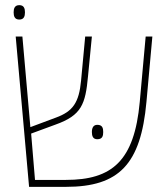

<svg xmlns="http://www.w3.org/2000/svg" viewBox="-20 -726 647 746"><path d="M55 -650C73 -650 77 -663 77 -678C77 -693 73 -706 55 -706C37 -706 33 -693 33 -678C33 -663 37 -650 55 -650ZM93 0H236C443 0 527 -88 549 -330L572 -584H546L523 -330C502 -100 415 -27 236 -27H116L101 -207L196 -242C297 -278 312 -321 322 -430L337 -584H311L295 -413C287 -327 263 -293 197 -269L98 -232L67 -584H41ZM337 -213C337 -198 341 -185 358 -185C378 -185 381 -198 381 -213C381 -228 378 -241 358 -241C342 -241 337 -228 337 -213Z"/></svg>

Font: Noto Sans Hebrew SemiCondensed Thin
Style: Regular
Weight: 100
Width: 4
Designer: Monotype Design Team
Foundry: Monotype Imaging Inc.
Version: Version 2.004